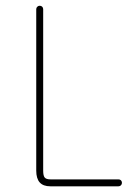

<svg xmlns="http://www.w3.org/2000/svg" viewBox="-20 -655 478 675"><path d="M408.7 -12.2Q408.7 -7.3 405.3 -3.7Q401.9 0 396.5 0H157.2Q131.8 0 119.6 -13.7Q107.4 -27.3 107.4 -55.2V-622.6Q107.4 -627.9 111.1 -631.3Q114.7 -634.8 119.6 -634.8Q125 -634.8 128.4 -631.3Q131.8 -627.9 131.8 -622.6V-55.2Q131.8 -37.1 137.2 -30.8Q142.6 -24.4 157.2 -24.4H396.5Q401.9 -24.4 405.3 -21Q408.7 -17.6 408.7 -12.2Z"/></svg>

Font: Velvelyne Light
Style: Regular
Weight: 200
Designer: Manon Van der Borght et Mariel Nils
Foundry: Velvetyne
Version: Version 1.070